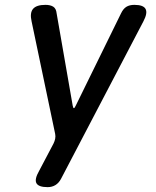

<svg xmlns="http://www.w3.org/2000/svg" viewBox="-20 -760 640 790"><path d="M176 10Q139 10 130 -6Q121 -22 141 -57L200 -169Q205 -179 207 -189Q209 -199 207 -209L110 -672Q102 -707 116 -723.5Q130 -740 167 -740Q187 -740 199 -732.5Q211 -725 213 -705L279 -326Q281 -315 284 -315Q287 -315 292 -326L478 -705Q487 -724 500 -732Q513 -740 533 -740Q570 -740 579 -723Q588 -706 570 -672L231 -24Q222 -7 208 1.5Q194 10 176 10Z"/></svg>

Font: Maple Mono Medium
Style: Italic
Weight: 500
Italic angle: -10°
Monospace: yes
Designer: subframe7536
Version: Version 7.000